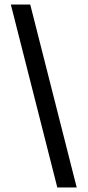

<svg xmlns="http://www.w3.org/2000/svg" viewBox="-20 -749 388 851"><path d="M234 82 28 -729H114L320 82Z"/></svg>

Font: Mona Sans Condensed Medium
Style: Regular
Weight: 500
Width: 3
Designer: Deni Anggara
Foundry: GitHub
Version: Version 1.001; ttfautohint (v1.8.4.7-5d5b);gftools[0.9.31]